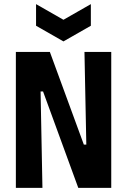

<svg xmlns="http://www.w3.org/2000/svg" viewBox="-20 -912 617 932"><path d="M57 0V-660H222L387 -210H399L390 -660H520V0H360L189 -468H177L186 0ZM155 -892 288 -816 421 -892V-787L288 -711L155 -787Z"/></svg>

Font: Bricolage Grotesque Condensed
Style: Bold
Weight: 700
Width: 3
Designer: Mathieu Triay
Foundry: Atelier Triay
Version: Version 1.001;gftools[0.9.33.dev8+g029e19f]